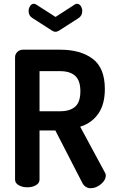

<svg xmlns="http://www.w3.org/2000/svg" viewBox="-20 -995 610 1020"><path d="M389 -975Q401 -975 409 -963Q417 -951 417 -936Q417 -911 396 -898L293 -832Q283 -826 275 -826Q266 -826 257 -832L154 -898Q132 -911 132 -936Q132 -951 140 -963Q148 -975 160 -975Q167 -975 172 -971L275 -905L377 -971Q384 -975 389 -975ZM102 -731H300Q408 -731 472.5 -682.5Q537 -634 537 -522Q537 -440 501.5 -390Q466 -340 406 -322L537 -79Q542 -73 542 -63Q542 -38 516 -16.5Q490 5 461 5Q447 5 435 -3Q423 -11 416 -26L274 -302H190V-41Q190 -22 171 -11Q152 0 125 0Q99 0 79.5 -11Q60 -22 60 -41V-691Q60 -707 72 -719Q84 -731 102 -731ZM190 -404H300Q352 -404 379.5 -428.5Q407 -453 407 -510Q407 -567 379.5 -592Q352 -617 300 -617H190Z"/></svg>

Font: Dosis
Style: Regular
Weight: 400
Designer: Edgar Tolentino, Pablo Impallari, Igino Marini
Foundry: Edgar Tolentino, Pablo Impallari, Igino Marini
Version: Version 1.007;Glyphs 3.1.1 (3134)